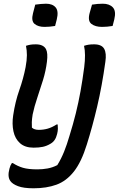

<svg xmlns="http://www.w3.org/2000/svg" viewBox="-20 -783 640 1035"><path d="M277 -643Q247 -638 220 -638Q186 -638 166.5 -654Q147 -670 158 -712L170 -758Q184 -760 199.5 -761.5Q215 -763 228 -763Q263 -763 280 -743Q297 -723 286 -678ZM587 -643Q557 -638 530 -638Q494 -638 473 -654Q452 -670 463 -712L476 -758Q506 -763 534 -763Q570 -763 588.5 -743Q607 -723 596 -678ZM173 -544Q214 -544 228 -518Q239 -497 233 -450Q227 -401 212 -352Q197 -303 181 -256Q165 -209 156 -166Q152 -141 151.5 -124.5Q151 -108 152 -95Q165 -83 189 -83Q214 -83 237 -89.5Q260 -96 285 -112H291Q292 -101 292 -89Q292 -77 288 -61Q283 -41 274.5 -28.5Q266 -16 252 -8Q232 4 211 8.5Q190 13 161 13Q115 13 88 -11Q61 -35 52.5 -75Q44 -115 51 -161Q62 -235 84 -297Q106 -359 118 -421Q125 -459 125 -485.5Q125 -512 120 -536Q132 -540 143.5 -542Q155 -544 173 -544ZM487 -544Q528 -544 541.5 -520Q555 -496 548 -450Q530 -320 504 -209.5Q478 -99 448 -4Q419 90 378.5 141.5Q338 193 284.5 212.5Q231 232 161 232Q107 232 77 220.5Q47 209 36 193Q19 170 31 126Q35 109 44 96H49Q75 113 104 121.5Q133 130 182 130Q210 130 237 125Q264 120 289 107Q310 73 325.5 34.5Q341 -4 354 -49Q374 -113 388.5 -171.5Q403 -230 414 -291Q425 -352 434 -421Q443 -492 433 -536Q445 -540 457 -542Q469 -544 487 -544Z"/></svg>

Font: Recursive Mn Csl St Med
Style: Italic
Weight: 500
Italic angle: -15°
Monospace: yes
Version: Version 1.079;hotconv 1.0.112;makeotfexe 2.5.65598; ttfautoh